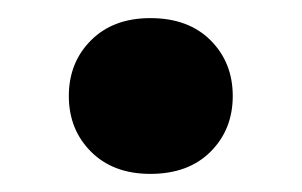

<svg xmlns="http://www.w3.org/2000/svg" viewBox="-20 -183 333 212"><path d="M146 9Q105 9 80.5 -15.5Q56 -40 56 -77Q56 -114 80.5 -138.5Q105 -163 146 -163Q188 -163 212.5 -138.5Q237 -114 237 -77Q237 -40 212.5 -15.5Q188 9 146 9Z"/></svg>

Font: Gantari ExtraBold
Style: Regular
Weight: 800
Version: Version 1.000